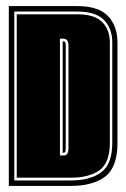

<svg xmlns="http://www.w3.org/2000/svg" viewBox="-20 -611 413 631"><path d="M9 0V-591H234Q304 -591 335 -558Q366 -525 366 -472V-141Q366 -61 325.5 -30.5Q285 0 213 0ZM27 -18H213Q278 -18 313.5 -45.5Q349 -73 349 -141V-472Q349 -517 322 -545Q295 -573 234 -573H27ZM35 -27V-564H234Q291 -564 316 -538.5Q341 -513 341 -472V-141Q341 -76 307 -51.5Q273 -27 213 -27ZM177 -100H190Q198 -100 201.5 -106.5Q205 -113 205 -122V-461Q205 -484 188 -484H177ZM186 -109V-475H190Q196 -475 196 -462V-122Q196 -109 189 -109Z"/></svg>

Font: Alumni Sans Collegiate One
Style: Regular
Weight: 400
Designer: Robert E. Leuschke
Foundry: Robert E. Leuschke
Version: Version 1.100